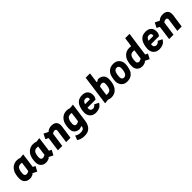

<svg xmlns="http://www.w3.org/2000/svg" viewBox="422 -2543 4543 4543"><g transform="rotate(-45 2693.5 -271.0)"><path d="M207 9Q177 9 145.5 0Q114 -9 87.5 -30.5Q61 -52 44.5 -87.5Q28 -123 28 -175Q28 -231 39 -286.5Q50 -342 72 -387Q147 -521 294 -521Q315 -521 346 -517L382 -504Q388 -502 398 -503L499 -514L449 -143L511 -112L446 10L346 -39Q336 -43 332 -37L314 -17Q289 -8 272.5 -2Q256 4 241.5 6.5Q227 9 207 9ZM230 -122Q243 -122 259 -128Q275 -134 305 -149L339 -394Q315 -398 294 -398Q263 -398 236 -384.5Q209 -371 195 -342Q179 -310 172.5 -272Q166 -234 166 -190Q166 -156 184 -139Q202 -122 230 -122Z M749 9Q719 9 687.5 0Q656 -9 629.5 -30.5Q603 -52 586.5 -87.5Q570 -123 570 -175Q570 -231 581 -286.5Q592 -342 614 -387Q689 -521 836 -521Q857 -521 888 -517L924 -504Q930 -502 940 -503L1041 -514L991 -143L1053 -112L988 10L888 -39Q878 -43 874 -37L856 -17Q831 -8 814.5 -2Q798 4 783.5 6.5Q769 9 749 9ZM772 -122Q785 -122 801 -128Q817 -134 847 -149L881 -394Q857 -398 836 -398Q805 -398 778 -384.5Q751 -371 737 -342Q721 -310 714.5 -272Q708 -234 708 -190Q708 -156 726 -139Q744 -122 772 -122Z M1148 0 1197 -360 1124 -396 1186 -520 1293 -467Q1304 -462 1311 -470L1327 -488Q1367 -511 1396 -517Q1425 -523 1465 -522Q1546 -521 1587 -470.5Q1628 -420 1615 -328L1568 0H1422L1469 -333Q1473 -360 1460 -374.5Q1447 -389 1422 -389Q1403 -389 1385 -382Q1367 -375 1345 -361L1294 0Z M1841 208Q1775 208 1727.5 193Q1680 178 1641 150L1683 42Q1721 67 1753.5 76.5Q1786 86 1829 86Q1878 86 1909 67Q1940 48 1945 19L1948 2Q1950 -6 1945.5 -9Q1941 -12 1933 -10L1872 9H1857Q1816 6 1778.5 -11Q1741 -28 1717 -67.5Q1693 -107 1693 -175Q1693 -210 1698 -248.5Q1703 -287 1712.5 -323.5Q1722 -360 1737 -387Q1812 -521 1959 -521Q1980 -521 2011 -517L2047 -504Q2053 -502 2063 -503L2164 -514L2099 -43Q2089 32 2063.5 81Q2038 130 2003 158Q1968 186 1926.5 197Q1885 208 1841 208ZM1895 -122Q1929 -122 1970 -149L2004 -394Q1980 -398 1959 -398Q1928 -398 1901 -384.5Q1874 -371 1860 -342Q1843 -308 1837 -271.5Q1831 -235 1831 -198Q1831 -164 1841 -148Q1851 -132 1866 -127Q1881 -122 1895 -122Z M2420 10Q2323 10 2270 -46.5Q2217 -103 2217 -192Q2217 -227 2222.5 -260.5Q2228 -294 2237 -327Q2287 -520 2473 -520Q2548 -520 2593 -489.5Q2638 -459 2654.5 -406.5Q2671 -354 2661 -288L2627 -218H2356Q2355 -205 2354 -191Q2352 -151 2375 -129.5Q2398 -108 2431 -108Q2454 -108 2479.5 -121Q2505 -134 2523 -162L2632 -108Q2595 -41 2538 -15.5Q2481 10 2420 10ZM2471 -405Q2432 -405 2409 -381Q2386 -357 2373 -317H2536Q2547 -359 2528.5 -382Q2510 -405 2471 -405Z M2935 12Q2920 12 2907.5 11Q2895 10 2877 7L2841 -6Q2834 -8 2825 -7L2724 4L2827 -750H2972L2937 -496Q2936 -490 2939.5 -487.5Q2943 -485 2949 -488L3002 -517Q3006 -518 3009 -518.5Q3012 -519 3016 -519Q3058 -519 3099 -502Q3140 -485 3167.5 -445Q3195 -405 3195 -335Q3195 -280 3184.5 -224Q3174 -168 3151 -123Q3116 -57 3061.5 -22.5Q3007 12 2935 12ZM2929 -112Q2960 -112 2987 -125.5Q3014 -139 3027 -167Q3043 -200 3050 -238.5Q3057 -277 3057 -323Q3057 -357 3038.5 -372.5Q3020 -388 2993 -388Q2959 -388 2918 -361L2884 -116Q2908 -112 2929 -112Z M3463 12Q3394 12 3349.5 -17.5Q3305 -47 3283 -92.5Q3261 -138 3261 -187Q3261 -227 3268.5 -273.5Q3276 -320 3288 -358Q3310 -429 3367.5 -475.5Q3425 -522 3519 -522Q3589 -522 3634 -493Q3679 -464 3701.5 -418.5Q3724 -373 3724 -323Q3724 -283 3716 -237Q3708 -191 3696 -153Q3674 -81 3616 -34.5Q3558 12 3463 12ZM3473 -109Q3505 -109 3528 -129.5Q3551 -150 3562 -182Q3568 -196 3573 -220Q3578 -244 3581 -269.5Q3584 -295 3584 -315Q3584 -353 3564.5 -377Q3545 -401 3509 -401Q3477 -401 3455 -380.5Q3433 -360 3422 -329Q3415 -309 3408 -269.5Q3401 -230 3401 -196Q3401 -156 3419 -132.5Q3437 -109 3473 -109Z M3969 9Q3939 9 3907.5 0Q3876 -9 3849.5 -30.5Q3823 -52 3806.5 -87.5Q3790 -123 3790 -175Q3790 -231 3801 -286.5Q3812 -342 3834 -387Q3909 -521 4056 -521Q4077 -521 4108 -517L4116 -514L4149 -750H4295L4252 -445L4211 -143L4273 -112L4208 10L4108 -39Q4098 -43 4094 -37L4076 -17Q4051 -8 4034.5 -2Q4018 4 4003.5 6.5Q3989 9 3969 9ZM3992 -122Q4005 -122 4021 -128Q4037 -134 4067 -149L4101 -394Q4077 -398 4056 -398Q4025 -398 3998 -384.5Q3971 -371 3957 -342Q3941 -310 3934.5 -272Q3928 -234 3928 -190Q3928 -156 3946 -139Q3964 -122 3992 -122Z M4545 10Q4448 10 4395 -46.5Q4342 -103 4342 -192Q4342 -227 4347.5 -260.5Q4353 -294 4362 -327Q4412 -520 4598 -520Q4673 -520 4718 -489.5Q4763 -459 4779.5 -406.5Q4796 -354 4786 -288L4752 -218H4481Q4480 -205 4479 -191Q4477 -151 4500 -129.5Q4523 -108 4556 -108Q4579 -108 4604.5 -121Q4630 -134 4648 -162L4757 -108Q4720 -41 4663 -15.5Q4606 10 4545 10ZM4596 -405Q4557 -405 4534 -381Q4511 -357 4498 -317H4661Q4672 -359 4653.5 -382Q4635 -405 4596 -405Z M4870 0 4919 -360 4846 -396 4908 -520 5015 -467Q5026 -462 5033 -470L5049 -488Q5089 -511 5118 -517Q5147 -523 5187 -522Q5268 -521 5309 -470.5Q5350 -420 5337 -328L5290 0H5144L5191 -333Q5195 -360 5182 -374.5Q5169 -389 5144 -389Q5125 -389 5107 -382Q5089 -375 5067 -361L5016 0Z"/></g></svg>

Font: Finlandica
Style: Bold Italic
Weight: 700
Italic angle: -8°
Designer: Niklas Ekholm, Juho Hiilivirta, Jaakko Suomalainen
Foundry: Helsinki Type Studio
Version: Version 1.064; ttfautohint (v1.8.4.7-5d5b)